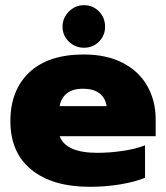

<svg xmlns="http://www.w3.org/2000/svg" viewBox="-20 -705 640 740"><path d="M221 -602Q221 -636 245.5 -660.5Q270 -685 304 -685Q338 -685 361.5 -661Q385 -637 385 -602Q385 -568 361.5 -544.5Q338 -521 304 -521Q270 -521 245.5 -544.5Q221 -568 221 -602ZM20 -238Q20 -357 93 -426Q166 -495 303 -495Q391 -495 453.5 -462.5Q516 -430 548 -373Q580 -316 580 -245V-180H210Q234 -116 355 -116Q403 -116 453.5 -123.5Q504 -131 539 -145V-20Q501 -4 444 5.5Q387 15 327 15Q182 15 101 -51Q20 -117 20 -238ZM391 -296Q386 -328 363 -345.5Q340 -363 300 -363Q260 -363 237.5 -345Q215 -327 210 -296Z"/></svg>

Font: Prompt ExtraBold
Style: Regular
Weight: 800
Designer: Katatrad Team
Foundry: CadsonDemak
Version: Version 1.000